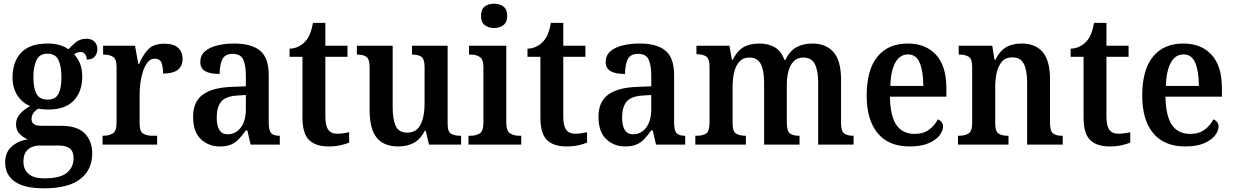

<svg xmlns="http://www.w3.org/2000/svg" viewBox="-20 -784 6687 1041"><path d="M218 237Q112 237 60 200.5Q8 164 8 97Q8 42 43.5 10.5Q79 -21 130 -28Q107 -38 87 -57.5Q67 -77 67 -111Q67 -142 87.5 -165.5Q108 -189 143 -209Q101 -226 74.5 -266.5Q48 -307 48 -363Q48 -450 95 -499Q142 -548 240 -548Q275 -548 303.5 -539.5Q332 -531 351 -517Q368 -536 391.5 -555Q415 -574 449 -574Q478 -574 493 -557.5Q508 -541 508 -518Q508 -496 495 -478.5Q482 -461 450 -461Q450 -479 441 -490.5Q432 -502 418 -502Q406 -502 397.5 -498.5Q389 -495 382 -490Q401 -469 413.5 -440Q426 -411 426 -367Q426 -289 380.5 -239.5Q335 -190 240 -190Q229 -190 212.5 -191.5Q196 -193 188 -195Q174 -188 162.5 -173Q151 -158 151 -138Q151 -102 203 -102H309Q399 -102 439.5 -60.5Q480 -19 480 48Q480 136 415.5 186.5Q351 237 218 237ZM238 -244Q281 -244 297 -275Q313 -306 313 -365Q313 -426 296.5 -459.5Q280 -493 237 -493Q195 -493 178 -458.5Q161 -424 161 -364Q161 -306 178 -275Q195 -244 238 -244ZM220 183Q307 183 343 152.5Q379 122 379 74Q379 37 358.5 21Q338 5 298 5H196Q175 5 154.5 12.5Q134 20 120.5 39Q107 58 107 93Q107 134 134.5 158.5Q162 183 220 183Z M536 0V-48H540Q571 -48 591.5 -60.5Q612 -73 612 -120V-420Q612 -464 592.5 -476Q573 -488 543 -488H539V-536H712L730 -437H734Q755 -487 784 -517Q813 -547 871 -547Q922 -547 946 -524.5Q970 -502 970 -465Q970 -385 864 -385Q864 -426 854.5 -446Q845 -466 818 -466Q797 -466 781.5 -447.5Q766 -429 756 -399.5Q746 -370 741.5 -336.5Q737 -303 737 -273V-115Q737 -71 756.5 -59.5Q776 -48 805 -48H832V0Z M1172 10Q1111 10 1069 -29.5Q1027 -69 1027 -152Q1027 -232 1079 -270.5Q1131 -309 1236 -313L1313 -316V-374Q1313 -429 1299 -460.5Q1285 -492 1241 -492Q1200 -492 1185.5 -462.5Q1171 -433 1171 -383Q1118 -383 1092 -398.5Q1066 -414 1066 -448Q1066 -483 1090.5 -505Q1115 -527 1157 -537.5Q1199 -548 1250 -548Q1343 -548 1390 -509.5Q1437 -471 1437 -376V-119Q1437 -78 1449.5 -63Q1462 -48 1494 -48H1497V0H1339L1321 -77H1313Q1293 -49 1274.5 -29.5Q1256 -10 1232 0Q1208 10 1172 10ZM1214 -56Q1259 -56 1286 -93Q1313 -130 1313 -191V-269L1266 -266Q1203 -262 1179 -232.5Q1155 -203 1155 -147Q1155 -56 1214 -56Z M1762 10Q1691 10 1655.5 -25Q1620 -60 1620 -147V-476H1550V-520Q1577 -521 1599 -532Q1621 -543 1635 -559Q1650 -575 1660 -599Q1670 -623 1677 -660H1744V-536H1864V-476H1744V-152Q1744 -103 1759.5 -81Q1775 -59 1808 -59Q1826 -59 1842 -61.5Q1858 -64 1873 -67V-11Q1858 -4 1828.5 3Q1799 10 1762 10Z M2140 10Q2061 10 2022.5 -37.5Q1984 -85 1984 -187V-419Q1984 -462 1967.5 -475Q1951 -488 1918 -488H1915V-536H2109V-204Q2109 -137 2125.5 -101Q2142 -65 2188 -65Q2238 -65 2260 -108Q2282 -151 2282 -222V-420Q2282 -466 2263.5 -477Q2245 -488 2217 -488H2214V-536H2407V-113Q2407 -69 2426 -58.5Q2445 -48 2473 -48H2480V0H2306L2288 -76H2284Q2259 -28 2223 -9Q2187 10 2140 10Z M2659 -632Q2629 -632 2608.5 -647.5Q2588 -663 2588 -698Q2588 -734 2608.5 -749Q2629 -764 2659 -764Q2688 -764 2709 -749Q2730 -734 2730 -698Q2730 -663 2709 -647.5Q2688 -632 2659 -632ZM2520 0V-48H2532Q2562 -48 2581.5 -61Q2601 -74 2601 -118V-420Q2601 -462 2581.5 -475Q2562 -488 2533 -488H2523V-536H2725V-120Q2725 -75 2745 -61.5Q2765 -48 2795 -48H2806V0Z M3052 10Q2981 10 2945.5 -25Q2910 -60 2910 -147V-476H2840V-520Q2867 -521 2889 -532Q2911 -543 2925 -559Q2940 -575 2950 -599Q2960 -623 2967 -660H3034V-536H3154V-476H3034V-152Q3034 -103 3049.5 -81Q3065 -59 3098 -59Q3116 -59 3132 -61.5Q3148 -64 3163 -67V-11Q3148 -4 3118.5 3Q3089 10 3052 10Z M3370 10Q3309 10 3267 -29.5Q3225 -69 3225 -152Q3225 -232 3277 -270.5Q3329 -309 3434 -313L3511 -316V-374Q3511 -429 3497 -460.5Q3483 -492 3439 -492Q3398 -492 3383.5 -462.5Q3369 -433 3369 -383Q3316 -383 3290 -398.5Q3264 -414 3264 -448Q3264 -483 3288.5 -505Q3313 -527 3355 -537.5Q3397 -548 3448 -548Q3541 -548 3588 -509.5Q3635 -471 3635 -376V-119Q3635 -78 3647.5 -63Q3660 -48 3692 -48H3695V0H3537L3519 -77H3511Q3491 -49 3472.5 -29.5Q3454 -10 3430 0Q3406 10 3370 10ZM3412 -56Q3457 -56 3484 -93Q3511 -130 3511 -191V-269L3464 -266Q3401 -262 3377 -232.5Q3353 -203 3353 -147Q3353 -56 3412 -56Z M3750 0V-48H3759Q3790 -48 3808.5 -60Q3827 -72 3827 -118V-423Q3827 -466 3808.5 -478Q3790 -490 3759 -490H3756V-536H3935L3948 -460H3953Q3976 -507 4010 -527.5Q4044 -548 4098 -548Q4146 -548 4181 -527.5Q4216 -507 4233 -459H4238Q4261 -507 4297.5 -527.5Q4334 -548 4385 -548Q4458 -548 4499 -501.5Q4540 -455 4540 -353V-119Q4540 -73 4557 -60.5Q4574 -48 4605 -48H4608V0H4416V-336Q4416 -401 4398 -436.5Q4380 -472 4335 -472Q4303 -472 4283.5 -452Q4264 -432 4255 -399Q4246 -366 4246 -327V-119Q4246 -73 4263 -60.5Q4280 -48 4311 -48H4315V0H4123V-336Q4123 -401 4105 -436.5Q4087 -472 4043 -472Q4009 -472 3989 -450Q3969 -428 3960.5 -392Q3952 -356 3952 -314V-114Q3952 -71 3971 -59.5Q3990 -48 4021 -48H4024V0Z M4912 10Q4798 10 4738.5 -62Q4679 -134 4679 -265Q4679 -405 4737 -476.5Q4795 -548 4902 -548Q4999 -548 5055 -487Q5111 -426 5111 -307V-260H4805Q4807 -154 4840.5 -106Q4874 -58 4939 -58Q4987 -58 5018 -81.5Q5049 -105 5065 -137Q5076 -133 5084.5 -123Q5093 -113 5093 -98Q5093 -75 5074 -50Q5055 -25 5015 -7.5Q4975 10 4912 10ZM4986 -318Q4986 -396 4967 -442.5Q4948 -489 4903 -489Q4859 -489 4834.5 -445Q4810 -401 4807 -318Z M5174 0V-48H5180Q5211 -48 5231 -60Q5251 -72 5251 -118V-422Q5251 -465 5232 -476.5Q5213 -488 5183 -488H5178V-536H5360L5372 -460H5377Q5400 -507 5434 -527.5Q5468 -548 5520 -548Q5594 -548 5633.5 -501.5Q5673 -455 5673 -353V-119Q5673 -73 5689.5 -60.5Q5706 -48 5737 -48H5742V0H5549V-336Q5549 -401 5531.5 -437Q5514 -473 5469 -473Q5433 -473 5413 -450.5Q5393 -428 5384.5 -392Q5376 -356 5376 -314V-114Q5376 -71 5394.5 -59.5Q5413 -48 5443 -48H5448V0Z M5997 10Q5926 10 5890.5 -25Q5855 -60 5855 -147V-476H5785V-520Q5812 -521 5834 -532Q5856 -543 5870 -559Q5885 -575 5895 -599Q5905 -623 5912 -660H5979V-536H6099V-476H5979V-152Q5979 -103 5994.5 -81Q6010 -59 6043 -59Q6061 -59 6077 -61.5Q6093 -64 6108 -67V-11Q6093 -4 6063.5 3Q6034 10 5997 10Z M6406 10Q6292 10 6232.5 -62Q6173 -134 6173 -265Q6173 -405 6231 -476.5Q6289 -548 6396 -548Q6493 -548 6549 -487Q6605 -426 6605 -307V-260H6299Q6301 -154 6334.5 -106Q6368 -58 6433 -58Q6481 -58 6512 -81.5Q6543 -105 6559 -137Q6570 -133 6578.5 -123Q6587 -113 6587 -98Q6587 -75 6568 -50Q6549 -25 6509 -7.5Q6469 10 6406 10ZM6480 -318Q6480 -396 6461 -442.5Q6442 -489 6397 -489Q6353 -489 6328.5 -445Q6304 -401 6301 -318Z"/></svg>

Font: Noto Serif Ethiopic SemiCondensed SemiBold
Style: Regular
Weight: 600
Width: 4
Designer: Monotype Design Team
Foundry: Monotype Imaging Inc.
Version: Version 2.102; ttfautohint (v1.8.4.7-5d5b)